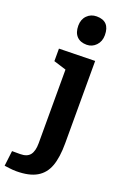

<svg xmlns="http://www.w3.org/2000/svg" viewBox="-223 -852 753 1154"><g transform="rotate(20 153.0 -275.0)"><path d="M183.1 -794.9Q267.1 -794.9 267.1 -705.1Q267.1 -665 242.4 -639.4Q217.8 -613.8 183.1 -613.8Q142.1 -613.8 119.6 -637.5Q97.2 -661.1 97.2 -705.1Q97.2 -745.1 121.6 -770Q146 -794.9 183.1 -794.9ZM-30.8 237.8 -19 140.1H33.2Q77.1 140.1 96.2 115.5Q115.2 90.8 115.2 41V-430.2L35.2 -455.1V-535.2L265.1 -540V-13.2Q265.1 76.7 244.6 132.8Q224.1 189 176 217Q127.9 245.1 44.9 245.1Q24.9 245.1 0.5 241.9Q-23.9 238.8 -30.8 237.8Z"/></g></svg>

Font: Kadwa
Style: Regular
Weight: 400
Designer: Sol Matas
Foundry: Sol Matas
Version: Version 1.000;PS 001.000;hotconv 1.0.70;makeotf.lib2.5.58329